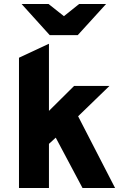

<svg xmlns="http://www.w3.org/2000/svg" viewBox="-20 -941 618 961"><path d="M75 0V-652L225 -722V-386L351 -511H528L371 -359L556 0H393L259 -252L225 -221V0ZM229 -765 88 -921H223L300 -860L376 -921H511L369 -765Z"/></svg>

Font: Overpass Black
Style: Regular
Weight: 900
Designer: Delve Withrington, Dave Bailey, Thomas Jockin
Foundry: Delve Fonts LLC
Version: Version 4.000; ttfautohint (v1.8.3)